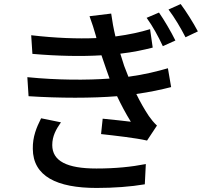

<svg xmlns="http://www.w3.org/2000/svg" viewBox="-20 -870 1040 948"><path d="M765 -808 704 -782C735 -739 760 -693 784 -642L846 -670C825 -713 789 -774 765 -808ZM872 -850 812 -823C844 -780 870 -736 896 -686L957 -715C935 -757 897 -817 872 -850ZM281 -266 183 -286C160 -240 141 -195 142 -135C143 0 260 58 457 58C541 58 625 52 695 40L700 -60C628 -46 550 -38 456 -38C310 -38 238 -75 238 -154C238 -198 257 -232 281 -266ZM454 -691 456 -682C363 -678 254 -682 134 -696L140 -604C266 -593 385 -591 481 -597L505 -527L521 -482C409 -474 265 -474 115 -489L121 -395C273 -385 436 -385 558 -395C578 -353 600 -311 626 -269C596 -273 535 -279 487 -284L479 -208C550 -200 650 -189 706 -176L755 -250C739 -265 727 -280 715 -297C693 -330 672 -367 653 -406C719 -415 778 -428 825 -440L809 -533C761 -519 695 -502 614 -491L593 -545L574 -605C637 -612 691 -624 734 -635L721 -726C676 -712 618 -699 550 -690C541 -727 534 -766 529 -803L422 -790C434 -757 445 -724 454 -691Z"/></svg>

Font: Noto Sans JP Medium
Style: Regular
Weight: 500
Designer: Ryoko NISHIZUKA 西塚涼子 (kana, bopomofo & ideographs); Paul D. Hunt (Latin, Greek & Cyrillic); Sandoll Communications 산돌커뮤니
Foundry: Adobe
Version: Version 2.004;hotconv 1.0.118;makeotfexe 2.5.65603